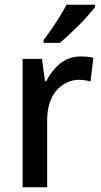

<svg xmlns="http://www.w3.org/2000/svg" viewBox="-20 -786 425 806"><path d="M317 -549Q330 -549 345 -548Q360 -547 372 -543L360 -444Q350 -447 336.5 -449Q323 -451 311 -451Q284 -451 259.5 -439Q235 -427 216.5 -405.5Q198 -384 188 -352.5Q178 -321 178 -282V0H75V-539H156L169 -445H174Q189 -474 210 -498Q231 -522 258 -535.5Q285 -549 317 -549ZM379 -756Q368 -742 350.5 -722Q333 -702 311.5 -680.5Q290 -659 269 -639.5Q248 -620 231 -606H163V-618Q180 -640 197.5 -665.5Q215 -691 231.5 -717.5Q248 -744 259 -766H379Z"/></svg>

Font: Noto Sans Hebrew SemiCondensed Medium
Style: Regular
Weight: 500
Width: 4
Designer: Monotype Design Team
Foundry: Monotype Imaging Inc.
Version: Version 2.003